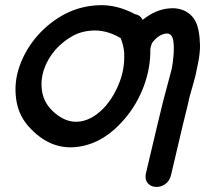

<svg xmlns="http://www.w3.org/2000/svg" viewBox="-20 -566 839 756"><path d="M654 121Q710 -119 721 -160Q721 -163 724.5 -177.5Q728 -192 733.5 -210Q739 -228 743.5 -245Q748 -262 750 -270Q753 -286 761 -323Q768 -360 767.5 -389Q767 -418 762 -444Q754 -491 722.5 -514Q691 -537 647 -533Q593 -529 542 -488L541 -489Q532 -507 512 -510Q441 -548 370 -545.5Q299 -543 238 -512Q176 -480 128 -426Q80 -371 57 -305.5Q34 -240 44 -173Q54 -105 103 -57Q187 29 294 11Q392 -5 470 -97Q519 -154 546 -226Q573 -298 572 -373L573 -379L574 -382Q574 -385 575 -387Q576 -389 577 -391L578 -396Q604 -431 635 -434Q656 -436 662 -408Q666 -384 663.5 -350.5Q661 -317 656 -294Q652 -280 645 -252.5Q638 -225 631 -200Q624 -175 622 -166Q611 -123 554 119Q550 142 562 155.5Q574 169 593.5 170Q613 171 630.5 159Q648 147 654 121ZM298 -88Q238 -78 183 -133Q152 -165 145.5 -207.5Q139 -250 153 -292Q167 -334 199 -371Q230 -405 268 -425.5Q306 -446 356 -446Q406 -445 455 -416Q466 -390 469 -359Q469 -357 469 -354.5Q469 -352 469 -350Q471 -297 451.5 -244.5Q432 -192 398 -151Q351 -97 298 -88Z"/></svg>

Font: Balsamiq Sans
Style: Italic
Weight: 400
Italic angle: -12°
Designer: Michael Angeles
Foundry: Balsamiq SRL
Version: Version 1.020; ttfautohint (v1.8.4.7-5d5b);gftools[0.9.26]